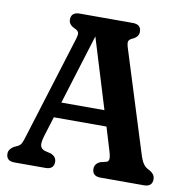

<svg xmlns="http://www.w3.org/2000/svg" viewBox="-79 -776 824 851"><g transform="rotate(10 333.0 -350.0)"><path d="M218.5 -33.5Q218.5 0 181 0H41.5Q4 0 4 -33.5Q4 -53 27 -67.5L42.5 -74.5Q54 -80 59.2 -89.8Q64.5 -99.5 72.5 -126.5L215.5 -587Q222 -608 219 -616.2Q216 -624.5 202 -631Q173.5 -643 173.5 -666.5Q173.5 -700 211.5 -700H450.5Q488.5 -700 488.5 -666.5Q488.5 -643 460.5 -631Q447.5 -625 444.5 -617Q441.5 -609 447.5 -589L588.5 -139.5Q598.5 -106 608.5 -92Q618.5 -78 635 -70.5Q661.5 -57 661.5 -33.5Q661.5 0 623.5 0H429Q391 0 391 -33.5Q391 -56.5 416.5 -67.5L443 -74Q451.5 -76.5 453.2 -86.8Q455 -97 447 -123.5L415.5 -227.5H178.5L151 -139Q141.5 -107 145 -93.5Q148.5 -80 165 -74L193.5 -67Q218.5 -56.5 218.5 -33.5ZM200 -297.5H394L297.5 -612.5Z"/></g></svg>

Font: Fraunces 144pt S100 SemiBold
Style: Regular
Weight: 600
Version: Version 1.000; ttfautohint (v1.8.3)